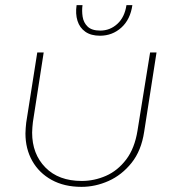

<svg xmlns="http://www.w3.org/2000/svg" viewBox="-20 -714 674 747"><path d="M589 -510 541 -202Q530 -128 492 -80.5Q454 -33 402.5 -10Q351 13 297 13Q230 13 181 -14Q132 -41 105.5 -88Q79 -135 79 -195Q79 -205 80 -216Q81 -227 82 -237L125 -510H150L108 -239Q107 -229 106 -218.5Q105 -208 105 -198Q105 -115 156.5 -62.5Q208 -10 298 -10Q347 -10 392.5 -30Q438 -50 471 -93.5Q504 -137 515 -206L564 -510ZM369 -575Q334 -575 312 -590.5Q290 -606 281.5 -633Q273 -660 278 -694H301Q298 -672 301.5 -649Q305 -626 321 -610.5Q337 -595 370 -595Q408 -595 436.5 -621Q465 -647 472 -694H495Q487 -638 452 -606.5Q417 -575 369 -575Z"/></svg>

Font: MuseoModerno Thin Thin
Style: Italic
Weight: 250
Italic angle: -9°
Version: Version 1.003